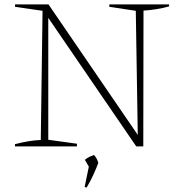

<svg xmlns="http://www.w3.org/2000/svg" viewBox="-20 -664 821 871"><path d="M476 -644H747V-635Q688 -619 631 -616L630 0H598L199 -583V-30L329 -12V0H48V-10Q79 -18 108 -23Q137 -28 165 -29L173 -615L48 -633V-644H200L605 -52L596 -615L476 -633ZM364 184 383 92 365 61Q376 52 385.5 47.5Q395 43 406 39Q413 46 417.5 54Q422 62 426 75Q416 102 403 130Q390 158 373 187Z"/></svg>

Font: Piazzolla Thin
Style: Regular
Weight: 100
Designer: Juan Pablo del Peral
Foundry: Huerta Tipografica
Version: Version 1.330